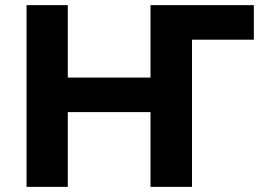

<svg xmlns="http://www.w3.org/2000/svg" viewBox="-20 -725 1023 745"><path d="M83 0V-705H243V-424H564V-705H965V-571H725V0H564V-290H243V0Z"/></svg>

Font: Nunito Sans 9pt ExtraBold
Style: Regular
Weight: 800
Version: Version 3.101;gftools[0.9.27]